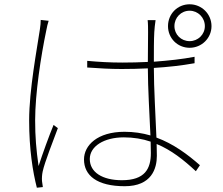

<svg xmlns="http://www.w3.org/2000/svg" viewBox="-20 -842 1040 896"><path d="M207 -745 170 -749C170 -737 169 -723 166 -704C153 -616 116 -423 116 -280C116 -145 133 -40 152 34L180 31C179 24 177 12 176 3C175 -10 176 -27 179 -41C188 -84 229 -187 250 -244L230 -259C210 -211 178 -123 160 -67C149 -145 144 -203 144 -281C144 -405 171 -581 196 -700C199 -718 203 -732 207 -745ZM794 -720C794 -760 825 -792 865 -792C904 -792 936 -760 936 -720C936 -681 904 -650 865 -650C825 -650 794 -681 794 -720ZM764 -720C764 -664 808 -619 865 -619C921 -619 967 -664 967 -720C967 -777 921 -822 865 -822C808 -822 764 -777 764 -720ZM683 -181 684 -128C684 -54 656 -1 549 -1C458 -1 399 -38 399 -100C399 -159 465 -201 558 -201C603 -201 645 -194 683 -181ZM706 -748H669C671 -732 671 -710 671 -691L670 -553C631 -551 591 -550 551 -550C493 -550 443 -553 387 -558V-527C445 -523 492 -520 548 -520C589 -520 629 -521 670 -523C670 -434 678 -302 682 -210C644 -221 604 -227 561 -227C435 -227 372 -164 372 -98C372 -23 433 27 562 27C688 27 712 -56 712 -115L711 -170C779 -142 837 -96 894 -43L913 -71C855 -122 789 -171 710 -200C706 -303 698 -430 698 -525C763 -529 827 -536 888 -547V-577C831 -566 766 -559 698 -554C698 -599 698 -658 700 -692C701 -710 703 -727 706 -748Z"/></svg>

Font: Harano Aji Gothic TW ExtraLight
Style: Regular
Weight: 250
Foundry: Masamichi Hosoda
Version: HaranoAjiGothicTW-ExtraLight version 20230610;ttx 4.39.4